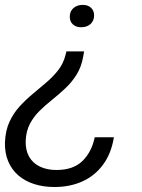

<svg xmlns="http://www.w3.org/2000/svg" viewBox="-33 -552 580 785"><path d="M310.9 -341.9 307 -320Q299.6 -278 280.1 -246.9Q260.6 -215.7 234.1 -190.9Q207.7 -166.1 180.3 -144.3Q152.9 -122.4 128.8 -98.8Q104.7 -75.1 89.2 -45.6Q73.7 -16.1 72 24.4Q71 62 86.1 88.7Q101.3 115.4 130.2 129.2Q159.1 143 197.7 143Q266.3 143 304 106.3Q341.7 69.6 354.4 9.1H432.7Q421.9 76.1 388 121.7Q354.1 167.3 303.4 189.9Q252.6 212.6 189.9 212.6Q144.3 212.6 106.6 200.5Q69 188.4 41.9 165Q14.7 141.6 0.4 107.2Q-14 72.9 -12.7 29.3Q-10.7 -17.9 5.4 -53.3Q21.6 -88.7 46.7 -116.3Q71.9 -143.9 100.7 -167.9Q129.6 -191.9 157.1 -215.5Q184.7 -239.1 205.6 -266Q226.4 -292.9 234.7 -326.6L238.6 -341.9ZM305.3 -532Q326.3 -532 339 -520.4Q351.7 -508.7 351.7 -489.1Q351.7 -466.9 337.1 -453.7Q322.4 -440.6 298.7 -440.6Q278 -440.6 265.1 -452.2Q252.3 -463.9 252.3 -483.4Q252.3 -506 267.3 -519Q282.3 -532 305.3 -532Z"/></svg>

Font: Mona Sans
Style: Italic
Weight: 200
Italic angle: -11.6951°
Designer: Deni Anggara
Foundry: GitHub
Version: Version 2.000